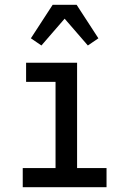

<svg xmlns="http://www.w3.org/2000/svg" viewBox="-20 -782 540 802"><path d="M75 0V-80H212V-440H89V-520H302V-80H425V0ZM153 -592 109 -622 200 -762H300L391 -622L347 -592L250 -704Z"/></svg>

Font: Iosevka Curly Slab Medium
Style: Regular
Weight: 500
Monospace: yes
Designer: Belleve Invis
Foundry: Belleve Invis
Version: Version 22.1.2; ttfautohint (v1.8.4)